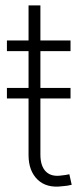

<svg xmlns="http://www.w3.org/2000/svg" viewBox="-20 -694 308 719"><path d="M244.1 -364.7V-325.2H5.9V-364.7ZM244.1 -542.5V-502.4H5.9V-542.5ZM86.9 -673.8H131.3V-115.2Q131.3 -71.8 152.1 -51.3Q172.9 -30.8 211.9 -37.1Q218.3 -37.6 225.8 -38.8Q233.4 -40 239.7 -41.5L248.5 -2Q240.7 0 231.4 1.5Q222.2 2.9 213.4 3.4Q154.3 11.2 120.6 -21.5Q86.9 -54.2 86.9 -113.3Z"/></svg>

Font: Inter 16pt ExtraLight
Style: Regular
Weight: 250
Version: Version 4.001;git-66647c0bb